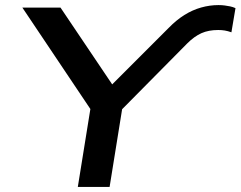

<svg xmlns="http://www.w3.org/2000/svg" viewBox="-20 -735 946 755"><path d="M286 0 344 -360 353 -280 68 -705H218L422 -402H420L642 -624Q673 -656 705 -676Q737 -696 771 -705.5Q805 -715 839 -715Q853 -715 863.5 -713.5Q874 -712 884.5 -710Q895 -708 906 -703L890 -608Q876 -613 864 -615Q852 -617 838 -617Q800 -617 772 -604.5Q744 -592 716 -564L435 -280L469 -360L411 0Z"/></svg>

Font: Nunito Sans 7pt Expanded SemiBold
Style: Italic
Weight: 600
Width: 7
Italic angle: -9°
Designer: Vernon Adams
Foundry: Vernon Adams
Version: Version 3.101;gftools[0.9.27]